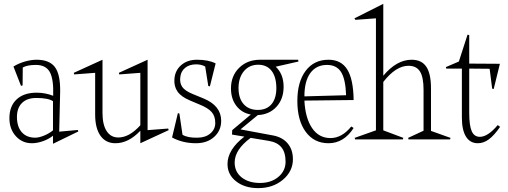

<svg xmlns="http://www.w3.org/2000/svg" viewBox="-20 -723 2633 996"><path d="M28.8 -109.9Q28.8 -172.4 66.2 -207.3Q103.5 -242.2 169.9 -242.2Q214.8 -242.2 255.9 -226.1Q258.8 -312.5 238.3 -349.4Q217.8 -386.2 166 -386.2Q122.1 -386.2 98.1 -373L97.2 -279.8L88.9 -277.8L49.8 -377.9Q75.7 -394 108.4 -403.6Q141.1 -413.1 169.9 -413.1Q237.3 -413.1 265.6 -374Q293.9 -335 292 -245.1L287.1 -40L383.8 -48.8L386.2 -41L254.9 22.9V-19Q232.4 -1 202.4 9.5Q172.4 20 145 20Q95.2 20 62 -16.8Q28.8 -53.7 28.8 -109.9ZM67.9 -116.2Q67.9 -65.9 92.8 -37.4Q117.7 -8.8 163.1 -8.8Q182.1 -8.8 209 -19.8Q235.8 -30.8 254.9 -46.9V-198.2Q229.5 -214.8 168 -214.8Q120.6 -214.8 94.2 -189Q67.9 -163.1 67.9 -116.2Z M362.8 -345.2 511.7 -413.1V-137.2Q511.7 -76.2 533.2 -43Q554.7 -9.8 593.8 -9.8Q650.9 -9.8 708 -73.2V-345.2L598.6 -336.9L596.7 -345.2L745.6 -413.1V-47.9L852.5 -56.2L855 -47.9L708 20V-44.9Q647 20 578.6 20Q528.8 20 501.2 -18.8Q473.6 -57.6 473.6 -128.9V-345.2L364.7 -336.9Z M872.6 -9.8 902.8 -136.2 910.6 -133.8 926.8 -23.9Q954.1 -7.3 1005.9 -8.8Q1046.4 -9.3 1071.5 -31Q1096.7 -52.7 1096.7 -85Q1096.7 -120.6 1077.9 -141.8Q1059.1 -163.1 1016.6 -180.2L966.8 -201.2Q919.9 -220.7 900.9 -248Q881.8 -275.4 884.8 -313Q887.7 -356.9 919.7 -385Q951.7 -413.1 1002.4 -413.1Q1061.5 -413.1 1098.6 -394L1068.8 -274.9L1060.5 -276.9L1044.4 -377.9Q1024.4 -389.2 997.6 -389.2Q962.4 -389.2 940.4 -371.1Q918.5 -353 915.5 -324.2Q911.1 -293.5 925 -272.7Q939 -252 978.5 -235.8L1036.6 -211.9Q1127.4 -174.3 1127.4 -96.2Q1127.4 -45.9 1091.1 -12.9Q1054.7 20 996.6 20Q927.7 20 872.6 -9.8Z M1178.2 -264.2Q1178.2 -329.6 1220.7 -371.3Q1263.2 -413.1 1329.6 -413.1H1526.4L1528.3 -403.8L1410.2 -377Q1451.2 -338.9 1451.2 -272.9Q1451.2 -209.5 1414.3 -169.2Q1377.4 -128.9 1317.4 -126L1227.5 -51.8L1398.4 -20Q1446.8 -10.3 1473.1 22Q1499.5 54.2 1499.5 103Q1499.5 165.5 1447.8 209.2Q1396 252.9 1319.3 252.9Q1250 252.9 1205.1 218Q1160.2 183.1 1160.2 127.9Q1160.2 53.2 1247.6 -14.2L1183.6 -24.9L1184.6 -47.9L1281.2 -128.9Q1234.4 -137.2 1206.3 -173.6Q1178.2 -210 1178.2 -264.2ZM1197.3 120.1Q1197.3 168.5 1233.6 197.3Q1270 226.1 1328.6 226.1Q1386.7 226.1 1424.1 194.6Q1461.4 163.1 1461.4 116.2Q1461.4 67.4 1439.9 41.3Q1418.5 15.1 1374.5 7.8L1280.3 -7.8Q1197.3 53.2 1197.3 120.1ZM1217.3 -269Q1216.8 -213.4 1243.7 -183.1Q1270.5 -152.8 1317.4 -152.8Q1363.8 -152.8 1388.9 -183.1Q1414.1 -213.4 1413.6 -269Q1412.6 -325.7 1388.2 -356.4Q1363.8 -387.2 1319.3 -387.2Q1273.9 -387.2 1246.1 -354.7Q1218.3 -322.3 1217.3 -269Z M1775.4 -229Q1772.5 -312.5 1749.3 -349.4Q1726.1 -386.2 1676.3 -386.2Q1620.6 -386.2 1589.8 -344Q1559.1 -301.8 1559.1 -223.1ZM1522.5 -199.2Q1522.5 -298.3 1565.7 -355.7Q1608.9 -413.1 1684.1 -413.1Q1749.5 -413.1 1781.2 -362.8Q1813 -312.5 1814.5 -204.1L1559.1 -201.2Q1563.5 -111.3 1598.6 -59.1Q1633.8 -6.8 1694.3 -6.8Q1753.9 -6.8 1802.2 -66.9L1814.5 -59.1Q1763.7 20 1684.1 20Q1609.4 20 1565.9 -39.1Q1522.5 -98.1 1522.5 -199.2Z M1823.2 -620.1 1818.8 -627.9 1968.3 -703.1V-330.1Q2037.6 -413.1 2115.2 -413.1Q2167 -413.1 2191.4 -377Q2215.8 -340.8 2215.8 -264.2V-43.9L2316.9 -7.8L2314.9 0H2099.1L2097.2 -7.8L2177.2 -44.9V-256.8Q2177.2 -322.3 2158.7 -352.1Q2140.1 -381.8 2099.1 -381.8Q2033.7 -381.8 1968.3 -297.9V-46.9L2072.3 -7.8L2069.8 0H1822.3L1819.8 -7.8L1930.2 -46.9V-627.9Z M2293 -375 2360.4 -403.8 2405.3 -543 2414.1 -541V-393.1L2573.2 -392.1L2541 -261.2L2533.2 -263.2L2520 -366.2L2414.1 -367.2V-138.2Q2414.1 -71.8 2427 -42.5Q2439.9 -13.2 2469.2 -13.2Q2510.7 -13.2 2562 -74.2L2574.2 -64.9Q2543.9 -21 2516.4 -0.5Q2488.8 20 2459 20Q2418.5 20 2397.2 -14.4Q2376 -48.8 2376 -112.8V-367.2H2294.9Z"/></svg>

Font: Halibut Cnd Thin
Style: Regular
Weight: 250
Width: 3
Designer: Matteo Maggi
Foundry: Collletttivo
Version: Version 3.080 | FøM Fix